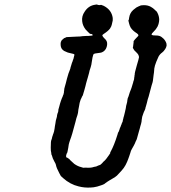

<svg xmlns="http://www.w3.org/2000/svg" viewBox="-20 -797 762 855"><path d="M404 -776Q407 -777 410 -777Q413 -777 414 -776Q415 -775 421 -774.5Q427 -774 428 -775Q428 -777 442 -771Q477 -753 482 -717Q483 -704 480 -697Q479 -693 478 -688Q477 -681 470 -670Q462 -659 442 -646Q435 -642 436 -638Q437 -635 443 -628Q456 -617 457 -606Q458 -597 455 -588Q450 -571 434 -564Q429 -562 419 -561Q401 -559 398 -557Q395 -555 392 -541Q389 -522 388 -517Q388 -514 387 -510Q384 -497 381 -489Q380 -485 379 -483Q378 -476 371 -452Q369 -445 367 -438.5Q365 -432 363.5 -426Q362 -420 360.5 -413.5Q359 -407 357.5 -402.5Q356 -398 355 -393.5Q354 -389 352 -383.5Q350 -378 349.5 -375Q349 -372 347 -369.5Q345 -367 344 -363.5Q343 -360 339 -353Q334 -340 332 -324Q330 -313 329 -308.5Q328 -304 328 -300Q328 -296 325 -285Q323 -278 320 -270Q318 -261 316 -254Q309 -230 302 -203Q298 -189 296.5 -185.5Q295 -182 293 -176Q291 -170 289 -164Q286 -156 284 -139Q280 -117 279 -116Q278 -115 278 -114Q277 -114 276.5 -112.5Q276 -111 276 -110L274 -102Q274 -100 275 -98Q276 -94 279 -95Q280 -95 281.5 -93.5Q283 -92 284.5 -91.5Q286 -91 286.5 -90Q287 -89 288 -89Q289 -89 289 -88.5Q289 -88 291 -85.5Q293 -83 293.5 -83Q294 -83 300 -77Q306 -71 311 -67Q327 -56 341 -53Q343 -53 347 -51Q355 -49 356 -50Q356 -51 359.5 -50.5Q363 -50 373.5 -50Q384 -50 390.5 -51.5Q397 -53 399.5 -54Q402 -55 405 -55Q408 -55 412.5 -57.5Q417 -60 418 -60Q419 -60 422.5 -61.5Q426 -63 426.5 -63Q427 -63 429 -65Q431 -67 434.5 -70Q438 -73 438.5 -74.5Q439 -76 442 -78Q447 -82 453 -89.5Q459 -97 464 -104.5Q469 -112 471 -115V-116V-118Q470 -118 473 -122Q488 -149 503 -197Q507 -210 507 -211V-209V-206L508 -209Q509 -211 512 -220Q513 -223 513.5 -225Q514 -227 514.5 -228Q515 -229 515 -229Q516 -229 518 -236Q519 -240 519.5 -240Q520 -240 521 -243Q522 -246 522 -246.5Q522 -247 523 -249Q524 -251 524 -251Q527 -256 527 -261Q527 -262 528.5 -267Q530 -272 530 -273V-274Q530 -274 532 -280Q537 -298 537 -300.5Q537 -303 538 -305.5Q539 -308 539 -309.5Q539 -311 540 -314Q541 -317 541 -320.5Q541 -324 544 -334Q547 -344 547 -350Q548 -360 552 -367Q554 -372 558 -386Q561 -394 561.5 -395Q562 -396 563.5 -400Q565 -404 566 -407Q568 -414 573 -430Q574 -436 575 -437Q576 -439 577 -444Q578 -449 577.5 -449Q577 -449 577.5 -450.5Q578 -452 578.5 -455Q579 -458 579 -461Q581 -469 580 -469Q579 -469 589 -505Q598 -535 599 -542Q599 -547 596 -553Q595 -556 588 -563Q581 -570 578 -573Q570 -584 572 -588Q573 -588 573 -593Q574 -604 575 -609V-614L576 -615Q580 -621 587 -628Q597 -637 596.5 -640.5Q596 -644 589 -649Q571 -660 562 -674Q557 -683 555 -692Q550 -708 553 -708Q554 -708 555 -718Q557 -730 561 -737L566 -745L569 -748Q572 -752 572.5 -752Q573 -752 575 -754Q577 -756 577.5 -756Q578 -756 580 -758Q586 -764 598 -769Q602 -770 603 -771Q607 -774 621 -774Q638 -774 651 -767Q661 -762 672 -751Q675 -747 676 -747Q678 -747 682 -738Q688 -726 689 -711Q689 -701 686 -690Q683 -679 676 -670Q674 -666 665 -657Q655 -647 655 -644.5Q655 -642 657 -641Q661 -639 675 -639Q683 -639 690 -637Q699 -634 708 -625Q717 -616 721 -604Q722 -600 722 -595Q721 -587 716 -579Q709 -568 702 -563Q692 -556 686 -545Q674 -519 670 -505Q670 -502 668.5 -498Q667 -494 666.5 -484Q666 -474 664 -463Q661 -442 661 -438Q661 -434 655 -416Q653 -406 647 -386Q641 -362 638 -355Q637 -350 634 -338.5Q631 -327 629.5 -322.5Q628 -318 628 -318Q628 -313 624 -305Q622 -302 621 -299Q620 -296 618 -291Q612 -277 611 -263Q611 -256 608 -245Q606 -239 605 -235Q604 -231 602.5 -225Q601 -219 599 -213Q592 -189 589 -177Q587 -172 584.5 -167.5Q582 -163 582 -161Q577 -150 567 -133Q563 -127 560 -115Q557 -106 555.5 -101.5Q554 -97 551 -89Q548 -81 546.5 -77.5Q545 -74 543 -70Q541 -64 531 -49Q521 -36 512 -27Q499 -12 493 -9Q490 -7 485 -4Q479 0 468 6Q464 8 458.5 12Q453 16 450 18L445 22Q444 22 443 23Q440 25 431 28Q412 35 397 37Q394 37 385 38Q357 40 330 33Q292 24 261 -4Q249 -14 249 -17Q249 -18 246.5 -21.5Q244 -25 244 -26Q231 -50 229 -63Q228 -68 222 -78Q214 -92 211 -105Q210 -108 209.5 -108Q209 -108 209 -109Q209 -113 208 -118Q206 -122 206 -140Q206 -170 209 -174Q210 -175 211 -180Q213 -191 214 -191Q214 -191 214.5 -193Q215 -195 215.5 -196Q216 -197 216 -198Q216 -199 218 -203Q221 -210 223 -224Q224 -233 224.5 -235Q225 -237 225.5 -240.5Q226 -244 227 -249Q228 -254 228 -256Q228 -259 232 -272Q234 -278 234 -283Q235 -290 239 -299L240 -307V-309Q241 -311 243.5 -321Q246 -331 247.5 -336Q249 -341 251 -347L255 -358L259 -367Q260 -372 261 -373Q262 -373 263.5 -380Q265 -387 265 -387Q264 -388 265 -390Q265 -391 265.5 -393.5Q266 -396 266 -397.5Q266 -399 266 -399Q266 -399 266.5 -402.5Q267 -406 269 -412Q271 -418 273 -426Q276 -436 278 -446Q281 -455 282.5 -461.5Q284 -468 285.5 -471.5Q287 -475 287 -475L293 -491Q294 -493 294 -496Q300 -516 301 -519Q303 -521 303 -524Q307 -537 308 -538Q308 -539 308.5 -541.5Q309 -544 310 -547Q312 -553 311 -555Q309 -557 298.5 -559Q288 -561 282 -563Q279 -565 274 -566.5Q269 -568 266 -570Q259 -574 255 -580Q252 -585 251 -590Q251 -591 250.5 -592Q250 -593 250 -599V-604L251 -610Q255 -619 256 -619Q257 -619 261.5 -623.5Q266 -628 266.5 -627.5Q267 -627 269.5 -628.5Q272 -630 277 -632Q278 -632 282 -632Q294 -633 322 -634Q334 -634 336 -634.5Q338 -635 348 -636L365 -637H373Q389 -638 392 -639Q394 -641 391 -644Q389 -646 383 -646Q381 -646 379.5 -647.5Q378 -649 372 -654.5Q366 -660 361 -666Q348 -683 346 -702Q343 -725 357 -745Q374 -772 404 -776Z"/></svg>

Font: TT2020 Style E
Style: Italic
Weight: 400
Italic angle: -15°
Version: Version 0.2.000